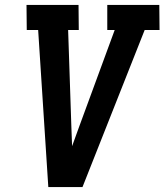

<svg xmlns="http://www.w3.org/2000/svg" viewBox="-20 -755 664 775"><path d="M175 0 134 -634H88L87 -735H297L298 -634H255L268 -245Q269 -225 269.5 -205Q270 -185 271 -165Q278 -185 285.5 -205Q293 -225 300 -245L443 -634H413V-735H623L624 -634H564L313 0Z"/></svg>

Font: Iosevka HT Extended
Style: Bold Italic
Weight: 700
Width: 7
Italic angle: -9°
Monospace: yes
Designer: Belleve Invis
Foundry: Belleve Invis
Version: Version 32.3.0; ttfautohint (v1.8.4)